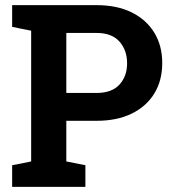

<svg xmlns="http://www.w3.org/2000/svg" viewBox="-20 -731 673 751"><path d="M27.5 0V-84.7L101.9 -99.5V-610.9L27.5 -625.8V-710.9H101.9H358Q437.4 -710.9 495.2 -682.5Q552.7 -653.9 583.7 -603Q614.6 -552.1 614.6 -484.3Q614.6 -416.3 583.7 -365.5Q552.7 -314.7 495.1 -286.6Q437.4 -258.5 358 -258.5H239.4V-99.5L314 -84.7V0ZM239.4 -367.4H358Q417.1 -367.4 447.1 -400Q477.1 -432.7 477.1 -483.3Q477.1 -534.8 447.1 -568.5Q417.1 -602.1 358 -602.1H239.4Z"/></svg>

Font: Hanuman
Style: Regular
Weight: 400
Designer: Danh Hong
Foundry: Danh Hong
Version: Version 9.000